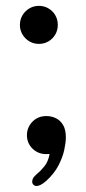

<svg xmlns="http://www.w3.org/2000/svg" viewBox="-20 -511 293 656"><path d="M113 -361Q95 -361 80.2 -369.8Q65.5 -378.5 56.8 -393.2Q48 -408 48 -426Q48 -444 56.8 -458.8Q65.5 -473.5 80.2 -482.2Q95 -491 113 -491Q131 -491 145.8 -482.2Q160.5 -473.5 169 -458.8Q177.5 -444 177.5 -426Q177.5 -408 169 -393.2Q160.5 -378.5 145.8 -369.8Q131 -361 113 -361ZM138 -114.5Q156 -114.5 171.2 -107Q186.5 -99.5 195.8 -83.5Q205 -67.5 205 -42Q205 -24 199.5 1.5Q194 27 179.5 54.8Q165 82.5 138 107Q128 116 119.5 120.2Q111 124.5 105 124.5Q99 124.5 94.5 120.5Q90 116.5 90 109.5Q90 103 93.5 97Q97 91 107 82.5Q119 73 132 56.8Q145 40.5 149.5 15Q147 15 144 15.2Q141 15.5 138 15.5Q110 15.5 91 -3.2Q72 -22 72 -49.5Q72 -67.5 80.8 -82.2Q89.5 -97 104.2 -105.8Q119 -114.5 138 -114.5Z"/></svg>

Font: Sono
Style: Regular
Weight: 400
Designer: Tyler Finck
Foundry: Tyler Finck
Version: Version 2.112